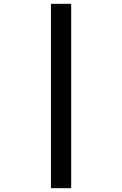

<svg xmlns="http://www.w3.org/2000/svg" viewBox="-20 -843 640 1006"><path d="M247 143V-823H353V143Z"/></svg>

Font: Iosevka Curly Slab SmBdEx
Style: Regular
Weight: 600
Width: 7
Monospace: yes
Designer: Belleve Invis
Foundry: Belleve Invis
Version: Version 11.1.0; ttfautohint (v1.8.3)